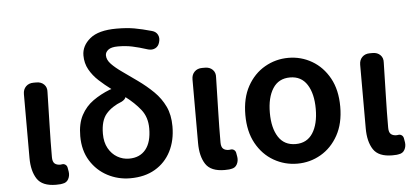

<svg xmlns="http://www.w3.org/2000/svg" viewBox="-53 -926 2279 1054"><g transform="rotate(-5 1086.0 -398.5)"><path d="M216 14Q140 14 111.5 -29.5Q83 -73 83 -146V-497Q83 -523 99 -539Q115 -555 141 -555H157Q183 -555 199 -539Q215 -523 213 -497Q211 -402 208.5 -313Q206 -224 206 -139Q206 -114 217 -104Q228 -94 249 -94L257 -95Q268 -97 276.5 -91Q285 -85 287 -74L291 -51Q294 -29 284 -10.5Q274 8 252 11Q248 12 240.5 13Q233 14 216 14Z M625 14Q558 14 500 -16.5Q442 -47 406.5 -104Q371 -161 371 -240Q371 -309 395.5 -355Q420 -401 461.5 -430.5Q503 -460 554 -480L564 -483Q529 -509 497.5 -538Q466 -567 446.5 -602Q427 -637 427 -680Q427 -733 474 -772Q521 -811 621 -811Q677 -811 719 -803.5Q761 -796 814 -781Q836 -775 845 -757Q854 -739 847 -716Q841 -694 823.5 -685Q806 -676 784 -682Q734 -698 698 -705.5Q662 -713 620 -713Q583 -713 566.5 -700Q550 -687 550 -670Q550 -645 572.5 -621.5Q595 -598 631.5 -572.5Q668 -547 711 -516Q760 -481 798 -443.5Q836 -406 858 -359.5Q880 -313 880 -250Q880 -172 849.5 -112.5Q819 -53 762 -19.5Q705 14 625 14ZM637 -432Q633 -419 614 -409Q559 -388 527.5 -351.5Q496 -315 496 -242Q496 -195 514.5 -162Q533 -129 563 -111.5Q593 -94 628 -94Q687 -94 719.5 -134Q752 -174 752 -250Q752 -312 718.5 -354Q685 -396 637 -432Z M1145 14Q1069 14 1040.5 -29.5Q1012 -73 1012 -146V-497Q1012 -523 1028 -539Q1044 -555 1070 -555H1086Q1112 -555 1128 -539Q1144 -523 1142 -497Q1140 -402 1137.5 -313Q1135 -224 1135 -139Q1135 -114 1146 -104Q1157 -94 1178 -94L1186 -95Q1197 -97 1205.5 -91Q1214 -85 1216 -74L1220 -51Q1223 -29 1213 -10.5Q1203 8 1181 11Q1177 12 1169.5 13Q1162 14 1145 14Z M1546 14Q1476 14 1416 -20.5Q1356 -55 1320 -120Q1284 -185 1284 -277Q1284 -370 1320 -435Q1356 -500 1416 -534.5Q1476 -569 1546 -569Q1616 -569 1675.5 -534.5Q1735 -500 1771 -435Q1807 -370 1807 -277Q1807 -185 1771 -120Q1735 -55 1675.5 -20.5Q1616 14 1546 14ZM1546 -94Q1608 -94 1640 -143.5Q1672 -193 1672 -277Q1672 -361 1640 -411Q1608 -461 1546 -461Q1483 -461 1451 -411Q1419 -361 1419 -277Q1419 -193 1451 -143.5Q1483 -94 1546 -94Z M2069 14Q1993 14 1964.5 -29.5Q1936 -73 1936 -146V-497Q1936 -523 1952 -539Q1968 -555 1994 -555H2010Q2036 -555 2052 -539Q2068 -523 2066 -497Q2064 -402 2061.5 -313Q2059 -224 2059 -139Q2059 -114 2070 -104Q2081 -94 2102 -94L2110 -95Q2121 -97 2129.5 -91Q2138 -85 2140 -74L2144 -51Q2147 -29 2137 -10.5Q2127 8 2105 11Q2101 12 2093.5 13Q2086 14 2069 14Z"/></g></svg>

Font: Chiron GoRound TC SB
Style: Regular
Weight: 500
Designer: Ryoko NISHIZUKA 西塚涼子 (kana, bopomofo & ideographs); Paul D. Hunt (Latin, Greek & Cyrillic); Sandoll Communications 산돌커뮤니
Foundry: Adobe
Version: Version 1.000;hotconv 1.1.1;makeotfexe 2.6.0